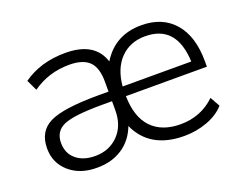

<svg xmlns="http://www.w3.org/2000/svg" viewBox="-92 -720 1135 901"><g transform="rotate(-20 475.0 -270.0)"><path d="M257.8 8.8Q172.9 9.8 119.1 -36.6Q65.4 -83 65.4 -156.2Q65.4 -241.2 133.3 -274.9Q201.2 -308.6 377 -308.6H427.7V-358.4Q427.7 -428.7 396 -459.5Q364.3 -490.2 296.9 -490.2Q193.4 -490.2 112.3 -432.6L86.9 -486.3Q174.8 -548.8 297.9 -548.8Q445.3 -548.8 479.5 -440.4Q545.9 -548.8 677.7 -548.8Q783.2 -548.8 842.3 -480.5Q901.4 -412.1 901.4 -288.1V-260.7H497.1Q499 -155.3 550.3 -102.1Q601.6 -48.8 694.3 -48.8Q795.9 -48.8 867.2 -117.2L894.5 -68.4Q861.3 -31.2 806.6 -11.2Q752 8.8 692.4 8.8Q520.5 8.8 460 -125Q435.5 -60.5 382.8 -25.9Q330.1 8.8 257.8 8.8ZM135.7 -158.2Q135.7 -106.4 171.4 -76.2Q207 -45.9 266.6 -45.9Q336.9 -45.9 382.3 -92.3Q427.7 -138.7 427.7 -215.8V-260.7H377.9Q238.3 -260.7 187 -238.8Q135.7 -216.8 135.7 -158.2ZM498 -308.6H840.8Q833 -494.1 676.8 -494.1Q601.6 -494.1 553.7 -445.3Q505.9 -396.5 498 -308.6Z"/></g></svg>

Font: Min Sans Light
Style: Regular
Weight: 300
Designer: Jinseong-Kim, NotoSansCJK, Nunito
Foundry: Jinseong-Kim
Version: Version 1.400;Glyphs 3.1.2 (3151)